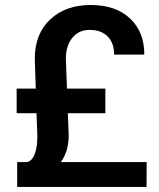

<svg xmlns="http://www.w3.org/2000/svg" viewBox="-20 -740 628 760"><path d="M248.5 -292 252 -206.1Q252 -140.1 220.7 -98.6H560.5L560.1 0H47.9V-98.6H87.9Q106.9 -103 117.4 -130.1Q127.9 -157.2 127.9 -201.7L124.5 -292H45.9V-389.2H121.6L117.7 -507.3Q117.7 -606 178.7 -663.1Q239.7 -720.2 338.9 -720.2Q438 -720.2 494.6 -667Q551.3 -613.8 551.3 -523.9H431.6Q431.6 -570.3 406 -595.9Q380.4 -621.6 334.5 -621.6Q291 -621.6 265.9 -589.8Q240.7 -558.1 240.7 -507.3L245.1 -389.2H397V-292Z"/></svg>

Font: Roboto Medium
Style: Regular
Weight: 500
Designer: Google
Version: Version 2.134; 2016; ttfautohint (v1.6)